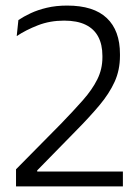

<svg xmlns="http://www.w3.org/2000/svg" viewBox="-20 -669 503 689"><path d="M37.5 0V-61.5L198 -224Q244 -271.5 277.5 -309.5Q311 -347.5 329.2 -384.2Q347.5 -421 347.5 -463V-468.5Q347.5 -509 332.5 -537.2Q317.5 -565.5 287.2 -580.2Q257 -595 210 -595Q159 -595 116 -578.2Q73 -561.5 40 -539.5L46 -597Q64.5 -609.5 90 -621.5Q115.5 -633.5 148.2 -641.2Q181 -649 221 -649Q316 -649 363.2 -604.2Q410.5 -559.5 410.5 -475V-468.5Q410.5 -417.5 391.2 -375.2Q372 -333 336.5 -290.8Q301 -248.5 251.5 -198.5L113.5 -57.5V-40.5L88 -53.5H421V0Z"/></svg>

Font: Anek Gurmukhi Light
Style: Regular
Weight: 300
Designer: Sarang Kulkarni (Gurmukhi), Yesha Goshar (Latin)
Foundry: Ek Type
Version: Version 1.003